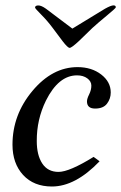

<svg xmlns="http://www.w3.org/2000/svg" viewBox="-20 -677 446 706"><path d="M265.1 -430.2Q316.9 -430.2 352.1 -403.1Q387.2 -376 387.2 -336.9Q387.2 -314 373.5 -295.9Q359.9 -277.8 329.8 -277.8Q299.8 -277.8 299.8 -304.2Q299.8 -314 307.9 -330.1Q315.9 -346.2 315.9 -362.1Q315.9 -377.9 301 -388.9Q286.1 -399.9 263.2 -399.9Q195.3 -399.9 148.9 -307.1Q114.7 -237.3 115.2 -158.2Q115.2 -106.4 135.5 -75.7Q155.8 -44.9 195.3 -44.9Q234.9 -44.9 324.2 -100.1L346.2 -84Q257.3 8.8 170.9 8.8Q104 8.8 64.9 -33.7Q25.9 -76.2 25.9 -145Q25.9 -254.9 99.1 -342.5Q172.4 -430.2 265.1 -430.2ZM405.8 -649.9Q405.8 -647 373.3 -620.1Q340.8 -593.3 319.8 -574.2L270 -525.9Q243.2 -501 236.1 -501Q229 -501 210 -525.9L173.8 -574.2Q153.8 -601.1 131.3 -623.5Q108.9 -646 108.9 -648.9Q108.9 -656.7 120.4 -657Q131.8 -657.2 148.9 -645L246.1 -571.8L366.2 -645Q388.2 -657.2 397.2 -657.2Q406.2 -657.2 405.8 -649.9Z"/></svg>

Font: Unna-Italic
Style: Italic
Weight: 400
Italic angle: -8°
Designer: Jorge de Buen U.
Foundry: Omnibus-Type
Version: Version 2.006;PS 002.006;hotconv 1.0.70;makeotf.lib2.5.58329